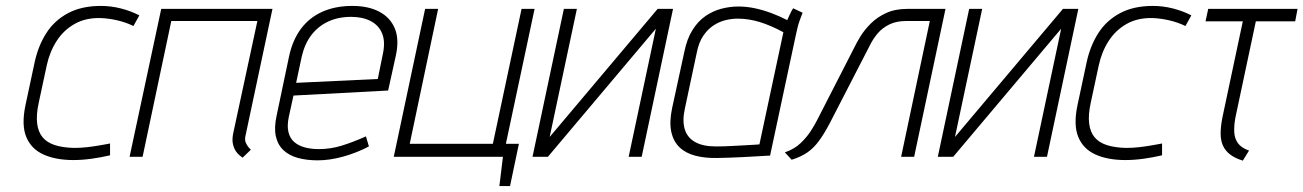

<svg xmlns="http://www.w3.org/2000/svg" viewBox="-20 -530 4406 649"><path d="M431 -442 451 -478Q422 -493 388.5 -501.5Q355 -510 321 -510Q256 -510 210 -485.5Q164 -461 136.5 -418Q109 -375 97 -319L66 -174Q52 -107 69 -66.5Q86 -26 127.5 -7.5Q169 11 228 11Q258 11 290 6.5Q322 2 352 -5V-45Q352 -45 341.5 -43Q331 -41 313.5 -38Q296 -35 274.5 -32.5Q253 -30 230 -30Q192 -31 165.5 -39.5Q139 -48 124 -66Q109 -84 105.5 -113Q102 -142 111 -183L138 -309Q148 -355 171.5 -391.5Q195 -428 232 -449Q269 -470 319 -469Q348 -468 377.5 -461Q407 -454 431 -442Z M810 -72 901 -500H525L418 0H462L559 -459H850L768 -78Q764 -57 767.5 -42.5Q771 -28 777.5 -18.5Q784 -9 791 -4Q798 1 800 3L828 -24Q818 -33 812 -45Q806 -57 810 -72Z M956 -134 972 -207 1292 -224 1318 -342Q1330 -397 1314.5 -434Q1299 -471 1262 -490.5Q1225 -510 1171 -510Q1114 -510 1070 -490.5Q1026 -471 997.5 -433Q969 -395 957 -339L915 -139Q906 -98 912.5 -69Q919 -40 938.5 -22Q958 -4 987.5 4Q1017 12 1054 12Q1094 12 1139.5 -0.5Q1185 -13 1227 -35L1217 -69Q1172 -49 1134.5 -37.5Q1097 -26 1058 -26Q1031 -26 1009.5 -32Q988 -38 974 -50.5Q960 -63 955 -83.5Q950 -104 956 -134ZM1274 -347 1257 -263 981 -250 1000 -339Q1010 -382 1032.5 -411.5Q1055 -441 1089 -457Q1123 -473 1167 -473Q1206 -473 1233.5 -458.5Q1261 -444 1272 -416Q1283 -388 1274 -347Z M1787 -500H1743L1646 -44H1365L1461 -500H1417L1311 0H1680L1668 99H1704L1734 -44H1690Z M1930 -500H1886L1780 0H1832L2197 -433L2105 0H2149L2255 -500H2203L1838 -67Z M2693 -487 2661 -502Q2655 -493 2649 -479.5Q2643 -466 2641 -462Q2616 -475 2588 -485.5Q2560 -496 2532 -502Q2504 -508 2476 -508Q2447 -508 2418.5 -500.5Q2390 -493 2365 -476Q2340 -459 2321 -429Q2302 -399 2293 -354L2252 -165Q2242 -118 2249 -85Q2256 -52 2277 -32Q2298 -12 2331 -3.5Q2364 5 2405 4Q2421 4 2444 3Q2467 2 2491.5 1Q2516 0 2536.5 -1.5Q2557 -3 2570.5 -3.5Q2584 -4 2583 -4L2670 -411Q2676 -441 2683.5 -462Q2691 -483 2693 -487ZM2295 -163 2335 -351Q2342 -387 2357.5 -409.5Q2373 -432 2392.5 -444.5Q2412 -457 2433 -462Q2454 -467 2474 -467Q2493 -467 2511.5 -464Q2530 -461 2548 -455.5Q2566 -450 2586 -441.5Q2606 -433 2628 -421L2547 -42Q2547 -42 2534 -41Q2521 -40 2499.5 -39Q2478 -38 2452.5 -36.5Q2427 -35 2400 -35Q2356 -35 2329.5 -50Q2303 -65 2294.5 -93.5Q2286 -122 2295 -163Z M3047 -500Q3006 -500 2975.5 -486Q2945 -472 2923.5 -450.5Q2902 -429 2888.5 -407Q2875 -385 2867 -368L2741 -122Q2734 -108 2720.5 -87Q2707 -66 2686 -46Q2665 -26 2633 -15L2656 10Q2688 0 2709.5 -15Q2731 -30 2748.5 -54Q2766 -78 2784 -112L2921 -378Q2932 -400 2947.5 -418Q2963 -436 2986.5 -447.5Q3010 -459 3043 -459H3123L3026 0H3070L3176 -500Z M3300 -500H3256L3150 0H3202L3567 -433L3475 0H3519L3625 -500H3573L3208 -67Z M3987 -442 4007 -478Q3978 -493 3944.5 -501.5Q3911 -510 3877 -510Q3812 -510 3766 -485.5Q3720 -461 3692.5 -418Q3665 -375 3653 -319L3622 -174Q3608 -107 3625 -66.5Q3642 -26 3683.5 -7.5Q3725 11 3784 11Q3814 11 3846 6.5Q3878 2 3908 -5V-45Q3908 -45 3897.5 -43Q3887 -41 3869.5 -38Q3852 -35 3830.5 -32.5Q3809 -30 3786 -30Q3748 -31 3721.5 -39.5Q3695 -48 3680 -66Q3665 -84 3661.5 -113Q3658 -142 3667 -183L3694 -309Q3704 -355 3727.5 -391.5Q3751 -428 3788 -449Q3825 -470 3875 -469Q3904 -468 3933.5 -461Q3963 -454 3987 -442Z M4156 -133 4225 -458H4358L4366 -500H4064L4055 -458H4181L4112 -133Q4106 -102 4106 -78.5Q4106 -55 4114 -37.5Q4122 -20 4138.5 -7.5Q4155 5 4181 13L4202 -21Q4176 -30 4164.5 -46Q4153 -62 4152 -84Q4151 -106 4156 -133Z"/></svg>

Font: Advent Pro Light
Style: Italic
Weight: 300
Italic angle: -12°
Version: Version 3.000